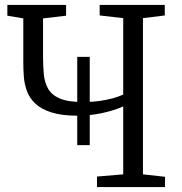

<svg xmlns="http://www.w3.org/2000/svg" viewBox="-20 -763 741 783"><path d="M295 -171V-531H346V-171ZM482.5 -329Q443.5 -311.5 393 -301.2Q342.5 -291 299 -291Q232.5 -291 190 -304.5Q147.5 -318 123.8 -340.8Q100 -363.5 89.8 -391.8Q79.5 -420 77.2 -450.2Q75 -480.5 75 -508V-688L10 -699V-743H249.5V-699L155.5 -688V-535Q155.5 -496 158.5 -462Q161.5 -428 175.8 -402Q190 -376 223.5 -361.5Q257 -347 317.5 -347Q356 -347 387.5 -351.5Q419 -356 443 -363Q467 -370 482.5 -377.5V-689L386.5 -700V-743H652V-700L563 -689V-52L653 -42V0H375.5V-43L482.5 -52Z"/></svg>

Font: Merriweather 7pt Light
Style: Regular
Weight: 300
Designer: Eben Sorkin
Foundry: Eben Sorkin
Version: Version 2.200;gftools[0.9.31]